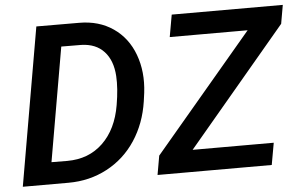

<svg xmlns="http://www.w3.org/2000/svg" viewBox="-50 -786 1352 861"><g transform="rotate(-5 625.5 -355.5)"><path d="M19 0 142.1 -710.9 334.5 -710.4Q423.3 -710.4 487.5 -666.3Q551.8 -622.1 580.6 -544.2Q609.4 -466.3 598.1 -372.6L592.8 -334Q578.1 -235.8 528.1 -159.9Q478 -84 398.9 -42Q319.8 0 225.1 0ZM245.6 -611.3 156.7 -98.6 228 -98.1Q324.7 -98.1 388.4 -159.4Q452.1 -220.7 470.2 -328.6Q482.9 -402.8 479.5 -458Q475.1 -528.8 438.2 -568.8Q401.4 -608.9 335.9 -610.8ZM792 -98.6H1157.2L1139.6 0H625.5L640.6 -85.9L1084.5 -611.3H733.9L751.5 -710.9H1251.5L1236.8 -627Z"/></g></svg>

Font: Roboto Medium
Style: Italic
Weight: 500
Italic angle: -12°
Designer: Google
Version: Version 2.134; 2016